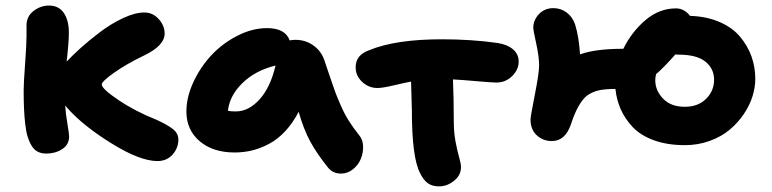

<svg xmlns="http://www.w3.org/2000/svg" viewBox="-20 -598 2772 689"><path d="M146 -46.9Q128.9 -46.9 115.7 -53.5Q102.5 -60.1 93.8 -74.5Q85 -88.9 79.3 -106.9Q73.7 -125 70.6 -152.3Q67.4 -179.7 66.2 -208Q64.9 -236.3 64.9 -274.9Q64.9 -299.3 70.1 -369.4Q75.2 -439.5 75.2 -470.2V-506.8Q75.2 -539.6 100.6 -558.8Q126 -578.1 155.8 -578.1Q190.9 -578.1 209 -551.5Q227.1 -524.9 227.1 -481Q227.1 -447.3 219.2 -377Q238.8 -397.9 268.1 -424.6Q297.4 -451.2 337.4 -481.7Q377.4 -512.2 420.9 -532.7Q464.4 -553.2 498 -553.2Q528.3 -553.2 549.6 -529.5Q570.8 -505.9 570.8 -478Q570.8 -433.1 493.2 -397Q432.6 -367.7 388.9 -336.7Q345.2 -305.7 345.2 -294.9Q345.2 -279.3 405.5 -238.8Q465.8 -198.2 542 -168Q579.6 -150.9 599.9 -135.3Q620.1 -119.6 620.1 -97.2Q620.1 -66.9 599.4 -43.5Q578.6 -20 544.9 -20Q482.4 -20 380.4 -83.3Q278.3 -146.5 223.1 -209Q221.7 -210.4 218.5 -214.1Q215.3 -217.8 213.9 -219.2Q215.8 -189 221.9 -153.8Q228 -118.7 228 -107.9Q228 -79.1 203.4 -63Q178.7 -46.9 146 -46.9Z M821.8 -50.8Q744.1 -50.8 696.5 -91.3Q648.9 -131.8 648.9 -198.2Q648.9 -249 673.8 -303Q698.7 -356.9 738.5 -399.7Q778.3 -442.4 831.8 -469.7Q885.3 -497.1 938.5 -497.1Q1003.4 -497.1 1019.5 -453.1Q1033.2 -455.1 1039.6 -455.1Q1076.7 -455.1 1104.7 -434.8Q1132.8 -414.6 1143.6 -382.8Q1150.4 -362.8 1163.6 -323.7Q1176.8 -284.7 1183.8 -265.6Q1190.9 -246.6 1203.9 -217.3Q1216.8 -188 1232.7 -163.1Q1248.5 -138.2 1269.5 -111.8Q1282.2 -96.7 1283 -73.2Q1283.7 -49.8 1274.9 -28.1Q1266.1 -6.3 1246.8 9.3Q1227.5 24.9 1203.6 24.9Q1174.3 24.9 1156.7 2.9Q1117.2 -46.4 1093.3 -90.3Q1069.3 -134.3 1051.8 -196.8Q1031.2 -157.2 1004.2 -127.9Q977.1 -98.6 946.5 -82.3Q916 -65.9 885.3 -58.3Q854.5 -50.8 821.8 -50.8ZM826.7 -198.2Q872.1 -198.2 911.1 -241Q950.2 -283.7 968.8 -362.8Q896.5 -345.2 850.1 -300Q803.7 -254.9 797.9 -200.2Q806.6 -198.2 826.7 -198.2Z M1334.5 -282.2Q1303.2 -282.2 1279.8 -304Q1256.3 -325.7 1256.3 -356.9Q1256.3 -400.9 1305.2 -418Q1399.4 -457 1566.4 -457Q1672.4 -457 1765.1 -443.8Q1800.3 -438.5 1820.8 -421.1Q1841.3 -403.8 1841.3 -377Q1841.3 -348.1 1817.9 -325Q1794.4 -301.8 1761.2 -301.8Q1746.1 -301.8 1691.2 -306.6Q1636.2 -311.5 1605.5 -313Q1608.4 -242.7 1608.4 -163.1Q1608.4 -123.5 1614.7 -89.8Q1621.1 -56.2 1627.7 -33.4Q1634.3 -10.7 1634.3 2Q1634.3 30.8 1609.4 50.8Q1584.5 70.8 1555.2 70.8Q1531.2 70.8 1515.4 59.6Q1499.5 48.3 1487.3 22.9Q1458 -33.2 1458 -202.1Q1458 -218.8 1455.1 -305.2Q1435.5 -301.8 1394.5 -292Q1353.5 -282.2 1334.5 -282.2Z M2437.5 -77.1Q2374.5 -77.1 2326.4 -94.7Q2278.3 -112.3 2250.2 -142.3Q2222.2 -172.4 2207.3 -206.3Q2192.4 -240.2 2188.5 -278.8Q2150.9 -278.8 2128.4 -273.7Q2106 -268.6 2086.4 -254.9Q2053.7 -228.5 2028.8 -151.9Q2008.3 -91.8 1960.4 -91.8Q1928.7 -91.8 1906.2 -112.5Q1883.8 -133.3 1883.8 -168.9Q1883.8 -180.2 1899.2 -257.8Q1914.6 -335.4 1914.6 -363.8Q1914.6 -394.5 1904.1 -442.4Q1893.6 -490.2 1893.6 -497.1Q1893.6 -525.9 1914.1 -547.4Q1934.6 -568.8 1965.8 -568.8Q1992.7 -568.8 2013.4 -553.2Q2034.2 -537.6 2043.5 -511.2Q2057.6 -465.8 2061.5 -402.8Q2115.7 -422.9 2216.8 -422.9Q2247.6 -484.9 2296.9 -526.4Q2346.2 -567.9 2405.8 -567.9Q2435.1 -567.9 2456.5 -541Q2516.1 -539.1 2562.3 -519Q2608.4 -499 2635.7 -466.3Q2663.1 -433.6 2676.8 -395.3Q2690.4 -356.9 2690.4 -314.9Q2690.4 -284.7 2680.4 -252.4Q2670.4 -220.2 2649.2 -188.7Q2627.9 -157.2 2598.6 -132.6Q2569.3 -107.9 2527.3 -92.5Q2485.4 -77.1 2437.5 -77.1ZM2331.5 -310.1Q2331.5 -272.9 2359.6 -243.9Q2387.7 -214.8 2437.5 -214.8Q2484.9 -214.8 2513.7 -243.2Q2542.5 -271.5 2542.5 -312Q2542.5 -351.6 2511.5 -376.7Q2480.5 -401.9 2415.5 -401.9Q2407.7 -401.9 2403.8 -402.8Q2359.9 -353.5 2334.5 -332Q2331.5 -321.8 2331.5 -310.1Z"/></svg>

Font: Shantell Sans Irregular Bouncy
Style: Bold
Weight: 700
Designer: Stephen Nixon, Anya Danilova, Shantell Martin
Foundry: Arrow Type
Version: Version 1.006;[9816181b4]